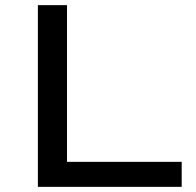

<svg xmlns="http://www.w3.org/2000/svg" viewBox="-20 -725 761 745"><path d="M127 0V-705H240V-97H685V0Z"/></svg>

Font: Nunito Sans 7pt Expanded Medium
Style: Regular
Weight: 500
Width: 7
Designer: Vernon Adams
Foundry: Vernon Adams
Version: Version 3.101;gftools[0.9.27]